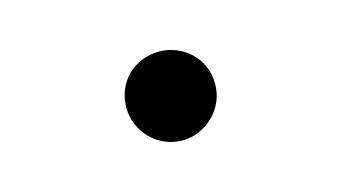

<svg xmlns="http://www.w3.org/2000/svg" viewBox="-38 -546 676 380"><g transform="rotate(-15 300.0 -356.0)"><path d="M209 -356Q209 -376 216 -392.5Q223 -409 235 -421Q247 -433 264 -440Q281 -447 300 -447Q319 -447 335.5 -440Q352 -433 364.5 -421Q377 -409 384 -392.5Q391 -376 391 -356Q391 -338 384 -321.5Q377 -305 364.5 -292.5Q352 -280 335.5 -272.5Q319 -265 300 -265Q281 -265 264 -272.5Q247 -280 235 -292.5Q223 -305 216 -321.5Q209 -338 209 -356Z"/></g></svg>

Font: Maple Mono Medium
Style: Regular
Weight: 500
Monospace: yes
Designer: subframe7536
Version: Version 7.000